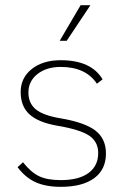

<svg xmlns="http://www.w3.org/2000/svg" viewBox="-20 -713 482 743"><path d="M48 -66 69 -85Q100 -46 131.5 -31Q163 -16 215 -16Q285 -16 322.5 -43.5Q360 -71 360 -121Q360 -165 324.5 -188.5Q289 -212 199 -227Q127 -240 93.5 -271Q60 -302 60 -357Q60 -412 103 -446Q146 -480 215 -480Q333 -480 377 -406L355 -389Q312 -454 215 -454Q160 -454 125 -426.5Q90 -399 90 -355Q90 -313 119 -289.5Q148 -266 215 -255Q309 -239 349.5 -207.5Q390 -176 390 -119Q390 -57 344.5 -23.5Q299 10 215 10Q157 10 117.5 -8Q78 -26 48 -66ZM292 -693H330L238 -555H211Z"/></svg>

Font: KoHo ExtraLight
Style: Regular
Weight: 275
Version: Version 1.000; ttfautohint (v1.6)